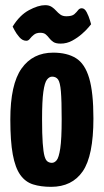

<svg xmlns="http://www.w3.org/2000/svg" viewBox="-20 -714 402 744"><path d="M178 10Q138 10 108 0.5Q78 -9 58.5 -36.5Q39 -64 29.5 -115.5Q20 -167 20 -251Q20 -387 63.5 -448.5Q107 -510 186 -510Q240 -510 274.5 -488.5Q309 -467 325.5 -411.5Q342 -356 342 -255Q342 -110 300.5 -50Q259 10 178 10ZM181 -83Q191 -83 199.5 -93Q208 -103 213.5 -139Q219 -175 219 -252Q219 -324 216 -359.5Q213 -395 205 -406Q197 -417 182 -417Q171 -417 162 -405.5Q153 -394 148 -358.5Q143 -323 143 -252Q143 -194 145.5 -159.5Q148 -125 152.5 -109Q157 -93 164.5 -88Q172 -83 181 -83ZM215 -545Q196 -545 186.5 -551.5Q177 -558 171 -566Q165 -574 157.5 -580.5Q150 -587 136 -587Q121 -587 111.5 -579.5Q102 -572 96 -564Q90 -556 82 -556Q67 -556 55 -570Q43 -584 36 -597.5Q29 -611 29 -611Q56 -655 92 -674.5Q128 -694 155 -694Q170 -694 180 -687.5Q190 -681 197.5 -672.5Q205 -664 214 -657.5Q223 -651 237 -651Q259 -651 268 -659Q277 -667 282.5 -674.5Q288 -682 297 -682Q308 -682 316 -666.5Q324 -651 328.5 -635.5Q333 -620 333 -620Q333 -620 323.5 -608.5Q314 -597 297.5 -582.5Q281 -568 260 -556.5Q239 -545 215 -545Z"/></svg>

Font: Yanone Kaffeesatz ExtraLight
Style: Bold
Weight: 700
Version: Version 2.003